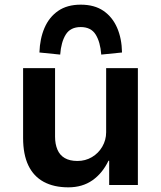

<svg xmlns="http://www.w3.org/2000/svg" viewBox="-20 -793 692 823"><path d="M273 10Q211 10 167.5 -13.5Q124 -37 101.5 -84Q79 -131 79 -202V-501H216V-207Q216 -176 226 -152Q236 -128 257.5 -115.5Q279 -103 312 -103Q346 -103 374 -119.5Q402 -136 418.5 -164.5Q435 -193 435 -226V-501H571V0H448V-104H445Q419 -50 376 -20Q333 10 273 10ZM238 -559 149 -568Q151 -628 171 -674Q191 -720 229.5 -746.5Q268 -773 326 -773Q385 -773 423.5 -746.5Q462 -720 482 -674Q502 -628 503 -568L414 -559Q410 -613 390 -645Q370 -677 326 -677Q282 -677 262 -645Q242 -613 238 -559Z"/></svg>

Font: Nunito Sans 7pt
Style: Bold
Weight: 700
Designer: Vernon Adams
Foundry: Vernon Adams
Version: Version 3.101;gftools[0.9.27]